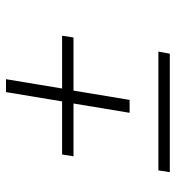

<svg xmlns="http://www.w3.org/2000/svg" viewBox="7 -593 586 640"><g transform="rotate(-90 300.0 -273.0)"><path d="M244 -134 275 -321H99L105 -359H282L313 -546H356L325 -359H501L495 -321H318L287 -134ZM46 0 52 -38H448L441 0Z"/></g></svg>

Font: Iosevka Etoile XLtObl
Style: Regular
Weight: 200
Italic angle: -9°
Designer: Belleve Invis
Foundry: Belleve Invis
Version: Version 15.5.2; ttfautohint (v1.8.4)